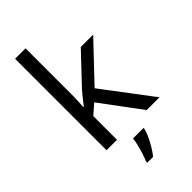

<svg xmlns="http://www.w3.org/2000/svg" viewBox="-297 -833 1128 1128"><g transform="rotate(-45 267.0 -269.5)"><path d="M172 -363Q172 -347 170.5 -321Q169 -295 168 -276H172Q178 -284 190 -299Q202 -314 214.5 -329.5Q227 -345 236 -355L407 -536H510L293 -307L525 0H419L233 -250L172 -197V0H85V-760H172ZM331 70Q327 88 314.5 115.5Q302 143 285.5 171Q269 199 251 221H203V209Q211 192 219.5 165.5Q228 139 235 110.5Q242 82 244 61H331Z"/></g></svg>

Font: Noto Serif Ottoman Siyaq
Style: Regular
Weight: 400
Designer: Sérgio Martins
Version: Version 1.005; ttfautohint (v1.8.4.7-5d5b)